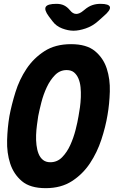

<svg xmlns="http://www.w3.org/2000/svg" viewBox="-20 -970 640 1000"><path d="M242 -125Q278 -125 303.5 -151Q329 -177 346 -214.5Q363 -252 373.5 -293Q384 -334 389 -365Q393 -386 396.5 -411.5Q400 -437 401 -464Q402 -491 399.5 -516Q397 -541 388.5 -561Q380 -581 365.5 -593Q351 -605 327 -605Q292 -605 266.5 -579Q241 -553 223.5 -515.5Q206 -478 195.5 -437Q185 -396 179 -365Q176 -345 172.5 -319Q169 -293 168 -266.5Q167 -240 170 -214.5Q173 -189 181 -169Q189 -149 204 -137Q219 -125 242 -125ZM218 10Q137 10 94 -26.5Q51 -63 33 -118.5Q15 -174 17 -240Q19 -306 29 -365Q40 -424 60.5 -490Q81 -556 118 -611.5Q155 -667 211.5 -703.5Q268 -740 350 -740Q431 -740 474.5 -704Q518 -668 536 -613Q554 -558 552 -493Q550 -428 540 -371Q530 -310 508 -243Q486 -176 448.5 -119.5Q411 -63 354.5 -26.5Q298 10 218 10ZM274 -950Q297 -950 313.5 -942Q330 -934 344 -917L345 -916Q359 -898 376.5 -897.5Q394 -897 415 -915L420 -919Q440 -936 460 -943Q480 -950 503 -950Q548 -950 552.5 -933.5Q557 -917 519 -885L491 -860Q462 -834 426.5 -822Q391 -810 363 -810Q335 -810 303.5 -822Q272 -834 253 -860L234 -885Q209 -919 218.5 -934.5Q228 -950 274 -950Z"/></svg>

Font: Maple Mono ExtraBold
Style: Italic
Weight: 800
Italic angle: -10°
Monospace: yes
Designer: subframe7536
Version: Version 7.200